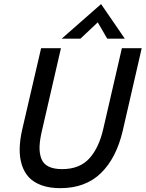

<svg xmlns="http://www.w3.org/2000/svg" viewBox="-20 -931 728 960"><path d="M288.6 -737.8 485.4 -910.6 604 -737.8H516.1L468.8 -819.3L382.3 -737.8ZM281.2 9.8Q228 9.8 188.5 -4.4Q148.9 -18.6 125 -43.9Q101.1 -69.3 89.4 -106Q77.6 -142.6 78.4 -186.5Q79.1 -230.5 90.8 -282.2L185.5 -689.9H284.7L189.9 -278.3Q178.7 -231 177.7 -197.3Q176.8 -163.6 186.8 -137.5Q196.8 -111.3 222.7 -98.4Q248.5 -85.4 291 -85.4Q377.4 -85.4 426 -138.2Q474.6 -190.9 496.6 -287.6L589.4 -689.9H688.5L593.8 -277.8Q562 -141.1 484.9 -65.7Q407.7 9.8 281.2 9.8Z"/></svg>

Font: HK Grotesk Medium Italic
Style: Regular
Weight: 500
Italic angle: -13°
Designer: Alfredo Marco Pradil and Stefan Peev
Foundry: Hanken Design Co.
Version: Version 1.000;PS 001.000;hotconv 1.0.88;makeotf.lib2.5.64775